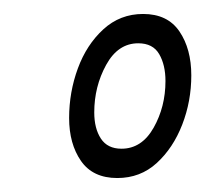

<svg xmlns="http://www.w3.org/2000/svg" viewBox="-20 -744 294 275"><path d="M148 -489Q113 -489 96 -513.5Q79 -538 79 -575Q79 -612 91.5 -646Q104 -680 128 -702Q152 -724 185 -724Q220 -724 237 -699Q254 -674 254 -636Q254 -599 241 -565.5Q228 -532 204.5 -510.5Q181 -489 148 -489ZM154 -531Q183 -531 200 -561Q217 -591 217 -628Q217 -651 208 -666.5Q199 -682 178 -682Q149 -682 132 -651Q115 -620 115 -583Q115 -560 124.5 -545.5Q134 -531 154 -531Z"/></svg>

Font: Georama Condensed Light
Style: Italic
Weight: 300
Width: 3
Italic angle: -9°
Designer: Jean-Baptiste Levee
Foundry: Production Type
Version: Version 1.000